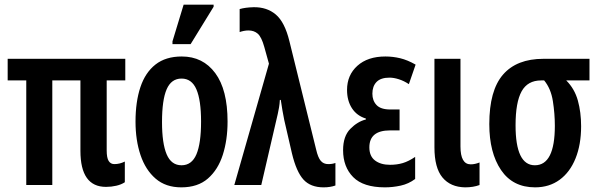

<svg xmlns="http://www.w3.org/2000/svg" viewBox="-20 -796 2582 826"><path d="M436 8Q326 8 326 -147V-450H205V0H93V-450H13V-543H519V-450H439V-149Q439 -117 447.5 -103.5Q456 -90 472 -90Q495 -90 517 -101V-12Q502 -2 480.5 3Q459 8 436 8Z M959 -273Q959 -194 938.5 -130Q918 -66 874.5 -28Q831 10 760 10Q693 10 649.5 -27.5Q606 -65 584.5 -129Q563 -193 563 -273Q563 -358 584 -421Q605 -484 649 -518.5Q693 -553 762 -553Q853 -553 906 -481.5Q959 -410 959 -273ZM677 -271Q677 -179 697 -132Q717 -85 761 -85Q805 -85 825 -132Q845 -179 845 -273Q845 -365 825 -411.5Q805 -458 761 -458Q717 -458 697 -412Q677 -366 677 -271ZM722 -606V-618L770 -776H899V-767L800 -606Z M1372 10Q1316 10 1285.5 -23.5Q1255 -57 1236 -136L1203 -279Q1199 -299 1195 -321.5Q1191 -344 1188 -366H1184Q1183 -349 1180.5 -334Q1178 -319 1175 -306L1104 0H988L1137 -522L1117 -594Q1105 -637 1089 -651Q1073 -665 1049 -665Q1039 -665 1029 -663Q1019 -661 1011 -658V-757Q1035 -764 1071 -765Q1128 -766 1166.5 -733.5Q1205 -701 1225 -619L1340 -153Q1348 -118 1360 -104Q1372 -90 1392 -90Q1410 -90 1423 -95V2Q1401 10 1372 10Z M1636 10Q1543 10 1499.5 -34Q1456 -78 1456 -150Q1456 -210 1487 -241.5Q1518 -273 1554 -282V-286Q1515 -298 1494 -330.5Q1473 -363 1473 -409Q1473 -473 1517.5 -513Q1562 -553 1638 -553Q1670 -553 1701.5 -545.5Q1733 -538 1768 -518L1739 -434Q1718 -448 1696 -455Q1674 -462 1656 -462Q1618 -462 1600 -443.5Q1582 -425 1582 -393Q1582 -363 1600 -344Q1618 -325 1659 -325H1699V-235H1658Q1569 -235 1569 -162Q1569 -124 1593.5 -105.5Q1618 -87 1658 -87Q1688 -87 1713 -94.5Q1738 -102 1766 -121V-26Q1738 -5 1704 2.5Q1670 10 1636 10Z M1981 10Q1918 9 1883.5 -32.5Q1849 -74 1849 -162V-543H1961V-166Q1961 -89 2005 -89Q2023 -89 2043 -97V0Q2016 10 1981 10Z M2282 10Q2186 10 2135.5 -64.5Q2085 -139 2085 -262Q2085 -407 2144 -475Q2203 -543 2318 -543H2516V-450H2416Q2452 -414 2466 -363.5Q2480 -313 2480 -253Q2480 -174 2456 -114.5Q2432 -55 2387.5 -22.5Q2343 10 2282 10ZM2281 -85Q2367 -85 2367 -255Q2367 -307 2358.5 -361Q2350 -415 2321 -450H2308Q2250 -450 2224 -403Q2198 -356 2198 -257Q2198 -85 2281 -85Z"/></svg>

Font: Noto Sans ExtraCondensed SemiBold
Style: Regular
Weight: 600
Width: 2
Designer: Monotype Design Team
Foundry: Monotype Imaging Inc.
Version: Version 2.013; ttfautohint (v1.8.4.7-5d5b)